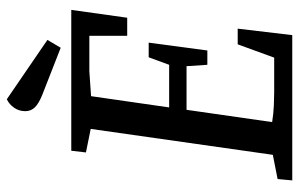

<svg xmlns="http://www.w3.org/2000/svg" viewBox="-177 -700 877 563"><g transform="rotate(-90 261.5 -418.5)"><path d="M14 0 18 -43 89 -57 165 -591 96 -605 101 -648H514L491 -484H438V-595H334L261 -590L228 -361H353L375 -421H418L395 -249H353L349 -310H221L185 -59Q210 -55 234 -54Q258 -53 273 -53H374L413 -160H459L440 0ZM403 -679 265 -733Q240 -743 228.5 -754.5Q217 -766 217 -783Q217 -801 227 -815.5Q237 -830 252 -837L426 -718Z"/></g></svg>

Font: Faustina Medium
Style: Italic
Weight: 500
Italic angle: -8°
Designer: Alfonso Garcia
Foundry: http://www.omnibus-type.com
Version: Version 1.200